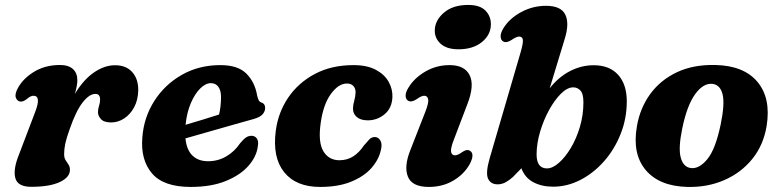

<svg xmlns="http://www.w3.org/2000/svg" viewBox="-20 -743 3150 777"><path d="M59.5 -332.5Q50 -335 44.8 -346Q39.5 -357 47.5 -376.5Q66 -419 113 -449.5Q160 -480 222.5 -480Q257 -480 275 -463.8Q293 -447.5 293 -418.5Q293 -407 290.2 -392.8Q287.5 -378.5 283 -363Q318 -421 360.5 -450Q403 -479 445.5 -479Q490.5 -479 515.2 -451.2Q540 -423.5 539.5 -377Q538.5 -338 522.8 -308.8Q507 -279.5 482.2 -263.5Q457.5 -247.5 430 -247.5Q400.5 -247.5 388.5 -261Q376.5 -274.5 376.5 -288.5Q376.5 -302 380.8 -314.5Q385 -327 385 -341Q385 -363 366 -363Q341.5 -363 314.5 -328.5Q287.5 -294 262 -220.5Q249 -184.5 244.2 -161.8Q239.5 -139 239.5 -119.5Q239.5 -104 245.5 -94.8Q251.5 -85.5 257.2 -77Q263 -68.5 263 -55.5Q263 -25.5 221.8 -6.2Q180.5 13 106.5 13Q51.5 13 42 -22.5Q32.5 -58 57 -118L122 -289Q148 -355.5 115.5 -355.5Q104 -355.5 89.5 -343Q72.5 -329 59.5 -332.5Z M1023.5 -152Q1019 -110.5 986.2 -72.8Q953.5 -35 894.5 -10.8Q835.5 13.5 751.5 13.5Q642 13.5 595.2 -41.2Q548.5 -96 556 -186.5Q562 -268 604.5 -334.5Q647 -401 716 -440.2Q785 -479.5 872 -479.5Q943 -479.5 977.2 -445Q1011.5 -410.5 1020.5 -357Q1022.5 -347 1026.2 -339Q1030 -331 1036 -329Q1053 -324 1053 -306Q1053 -292.5 1043 -280.8Q1033 -269 1007 -261.5Q975 -252.5 926.2 -238.8Q877.5 -225 825.2 -210Q773 -195 730.5 -183Q735 -136.5 758.8 -113.5Q782.5 -90.5 822 -90.5Q862 -90.5 895.5 -110Q929 -129.5 951.5 -163Q966 -180.5 976 -187Q986 -193.5 998.5 -193.5Q1012.5 -193 1019.8 -182Q1027 -171 1023.5 -152ZM833.5 -406.5Q812 -406.5 790.2 -385Q768.5 -363.5 752.2 -325.5Q736 -287.5 731 -238Q765 -248 801.8 -259.2Q838.5 -270.5 866.5 -279.5Q874 -309 874.5 -350.5Q874.5 -376.5 863.8 -391.5Q853 -406.5 833.5 -406.5Z M1384 -405Q1350 -405 1319.2 -363Q1288.5 -321 1278 -246.5Q1266.5 -168 1288.5 -131.2Q1310.5 -94.5 1353.5 -94.5Q1385 -94.5 1409.5 -110.2Q1434 -126 1452.5 -154Q1465.5 -169 1474.5 -178.8Q1483.5 -188.5 1497.5 -188.5Q1511.5 -188 1519.8 -173.5Q1528 -159 1520.5 -132Q1511 -93.5 1480.8 -60.5Q1450.5 -27.5 1399.2 -7Q1348 13.5 1275.5 13.5Q1178 13.5 1130 -46.2Q1082 -106 1096 -213.5Q1105.5 -287.5 1146.2 -347.8Q1187 -408 1254.2 -443.8Q1321.5 -479.5 1410.5 -479.5Q1465 -479.5 1500.5 -460.8Q1536 -442 1552.8 -412Q1569.5 -382 1568 -349.5Q1566 -305 1536.2 -280.5Q1506.5 -256 1468.5 -256Q1439.5 -256 1423.8 -269.5Q1408 -283 1408.5 -304.5Q1409 -320.5 1413.8 -336.2Q1418.5 -352 1419 -370Q1419 -385.5 1409.8 -395.2Q1400.5 -405 1384 -405Z M1835.5 -543.5Q1788 -543.5 1763.2 -566Q1738.5 -588.5 1739.5 -621Q1740.5 -661 1776.8 -692Q1813 -723 1874.5 -723Q1923 -723 1945.2 -699.5Q1967.5 -676 1966.5 -642.5Q1965.5 -601 1929.5 -572.2Q1893.5 -543.5 1835.5 -543.5ZM1816 -176Q1803 -142.5 1805.5 -128.5Q1808 -114.5 1821.5 -114.5Q1832.5 -114.5 1850.5 -127.5Q1869.5 -141 1882.5 -132.5Q1902 -119.5 1881.5 -80Q1859 -38.5 1815.2 -12.5Q1771.5 13.5 1715.5 13.5Q1647.5 13.5 1630.8 -28Q1614 -69.5 1641 -136.5L1701 -290Q1715.5 -327 1712.8 -341.2Q1710 -355.5 1696.5 -355.5Q1685.5 -355.5 1666 -341.5Q1645 -327.5 1631.5 -335.5Q1622 -341 1621.5 -355Q1621 -369 1632.5 -387.5Q1655.5 -426.5 1700.5 -453Q1745.5 -479.5 1799.5 -479.5Q1860.5 -479.5 1880.8 -438.2Q1901 -397 1871 -320.5Z M2086.5 -530Q2097.5 -568 2096 -581.5Q2094.5 -595 2081 -595Q2070 -595 2050.5 -581.5Q2029.5 -567.5 2016 -575.5Q2006.5 -581 2006 -595Q2005.5 -609 2016.5 -627.5Q2040.5 -667.5 2088 -693.5Q2135.5 -719.5 2189.5 -719.5Q2250 -719.5 2267.5 -684.2Q2285 -649 2265.5 -586L2204.5 -385.5Q2240 -431 2286.2 -455Q2332.5 -479 2382.5 -479Q2446.5 -479 2481.5 -440.2Q2516.5 -401.5 2516.5 -333Q2516.5 -262.5 2491.2 -199.8Q2466 -137 2423.5 -89.2Q2381 -41.5 2328 -14.5Q2275 12.5 2218.5 12.5Q2172 12.5 2138 -5.8Q2104 -24 2090 -62L2055.5 -26.5Q2040.5 -13 2025.5 -5Q2010.5 3 1994 3Q1966 3 1955.2 -19.8Q1944.5 -42.5 1961.5 -102ZM2299 -389.5Q2275.5 -389 2250 -363.8Q2224.5 -338.5 2202.2 -298Q2180 -257.5 2166 -210.8Q2152 -164 2151.5 -120Q2151 -61.5 2193.5 -61.5Q2216 -61.5 2241.5 -83.8Q2267 -106 2289.8 -143.8Q2312.5 -181.5 2326.8 -229.5Q2341 -277.5 2341 -329Q2341 -364 2328.5 -377Q2316 -390 2299 -389.5Z M2874.5 -480Q2990.5 -477.5 3045.5 -411.5Q3100.5 -345.5 3082.5 -233.5Q3070 -156.5 3024.8 -100.2Q2979.5 -44 2911.2 -14.2Q2843 15.5 2761.5 13.5Q2648 10.5 2593 -55Q2538 -120.5 2557.5 -232Q2570 -305.5 2611.2 -362.2Q2652.5 -419 2719 -450.5Q2785.5 -482 2874.5 -480ZM2775.5 -63Q2809 -58.5 2842.2 -98.5Q2875.5 -138.5 2896.5 -239.5Q2913.5 -321 2904.5 -360Q2895.5 -399 2864 -403.5Q2826.5 -408 2793.2 -362Q2760 -316 2741 -223Q2724.5 -144 2734.8 -105.5Q2745 -67 2775.5 -63Z"/></svg>

Font: Fraunces 9pt S050
Style: Bold Italic
Weight: 700
Italic angle: -16°
Version: Version 1.000; ttfautohint (v1.8.3)